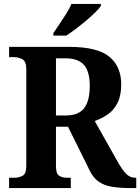

<svg xmlns="http://www.w3.org/2000/svg" viewBox="-20 -951 709 971"><path d="M26 0V-52H52Q75 -52 94 -62Q113 -72 113 -112V-601Q113 -641 93 -651.5Q73 -662 52 -662H26V-714H329Q472 -714 532.5 -664.5Q593 -615 593 -524Q593 -468 574.5 -431Q556 -394 525 -372.5Q494 -351 459 -339L574 -135Q598 -92 618 -72Q638 -52 664 -52H669V0H637Q582 0 543.5 -7Q505 -14 478 -33Q451 -52 433 -90L324 -310H263V-112Q263 -72 279.5 -62Q296 -52 321 -52H338V0ZM312 -367Q378 -367 406 -404.5Q434 -442 434 -516Q434 -590 404.5 -623Q375 -656 312 -656H263V-367ZM250 -784Q264 -804 281.5 -830Q299 -856 315.5 -882.5Q332 -909 341 -931H490V-921Q482 -908 462 -888.5Q442 -869 416 -847Q390 -825 363.5 -805Q337 -785 315 -771H250Z"/></svg>

Font: Noto Serif Lao SemiCondensed
Style: Bold
Weight: 700
Width: 4
Designer: Monotype Design Team
Foundry: Monotype Imaging Inc.
Version: Version 2.003; ttfautohint (v1.8.4.7-5d5b)